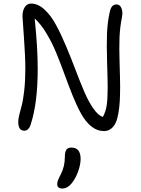

<svg xmlns="http://www.w3.org/2000/svg" viewBox="-20 -697 794 1084"><path d="M117.2 41Q83 41 83 -9.8Q83 -25.9 89.4 -51Q95.7 -76.2 103 -103Q110.4 -129.9 116.7 -185.1Q123 -240.2 123 -309.1Q123 -377 115 -487.8Q106.9 -598.6 106.9 -605Q106.9 -636.2 119.6 -656.5Q132.3 -676.8 155.8 -676.8Q194.3 -676.8 230.7 -643.6Q267.1 -610.4 296.1 -556.6Q325.2 -502.9 352.5 -437.7Q379.9 -372.6 405.3 -305.4Q430.7 -238.3 454.8 -181.6Q479 -125 506.6 -85Q534.2 -44.9 561 -37.1Q577.1 -66.9 582.5 -103Q587.9 -139.2 587.9 -204.1Q587.9 -242.7 584.7 -345Q581.5 -447.3 584.2 -509.5Q586.9 -571.8 599.1 -627Q604 -650.9 613.3 -661.4Q622.6 -671.9 638.2 -671.9Q656.7 -671.9 665.5 -651.1Q674.3 -630.4 668.9 -602.1Q657.2 -543.9 654.8 -486.6Q652.3 -429.2 655.3 -338.1Q658.2 -247.1 658.2 -209Q658.2 -161.1 656.2 -126.2Q654.3 -91.3 648.4 -57.6Q642.6 -23.9 632.8 -3.2Q623 17.6 606.4 30.3Q589.8 43 566.9 43Q528.3 43 495.6 16.6Q462.9 -9.8 438 -54.9Q413.1 -100.1 390.6 -156Q368.2 -211.9 345.2 -274.9Q322.3 -337.9 298.8 -395.5Q275.4 -453.1 243.4 -506.8Q211.4 -560.5 175.8 -592.8Q192.9 -427.2 192.9 -309.1Q192.9 -115.2 153.8 3.9Q149.4 20.5 139.9 30.8Q130.4 41 117.2 41ZM303.2 342.8Q303.2 332.5 306.9 322Q310.5 311.5 323.2 287.1Q346.2 243.7 346.2 187Q346.2 160.6 354.7 148.4Q363.3 136.2 382.8 136.2Q435.1 136.2 435.1 200.2Q435.1 231 421.4 270.3Q407.7 309.6 383.8 338.9Q360.8 367.2 332 367.2Q303.2 367.2 303.2 342.8Z"/></svg>

Font: Shantell Sans Bouncy
Style: Regular
Weight: 300
Designer: Stephen Nixon, Anya Danilova, Shantell Martin
Foundry: Arrow Type
Version: Version 1.006;[9816181b4]